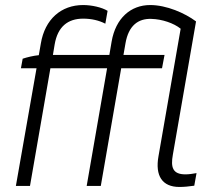

<svg xmlns="http://www.w3.org/2000/svg" viewBox="-20 -738 853 762"><path d="M70 -505 63 -467H125L43 0H99L180 -467H405L324 0H380L461 -467H623L633 -520H470L478 -566C490 -636 528 -665 581 -663C623 -662 670 -646 697 -624L609 -118C595 -40 624 4 692 4C712 4 729 2 751 -1L760 -51C744 -48 729 -46 716 -46C665 -46 657 -74 666 -124L758 -653C714 -686 641 -718 576 -718C499 -718 439 -666 423 -573L414 -520H190L197 -562C209 -632 249 -664 310 -664C343 -664 373 -657 398 -644L407 -695C384 -709 344 -718 310 -718C223 -718 158 -662 142 -565L134 -519C113 -517 88 -511 70 -505Z"/></svg>

Font: Fixel Display 20240404 Light
Style: Italic
Weight: 300
Italic angle: -10°
Designer: AlfaBravo + MacPaw
Foundry: Kyrylo Tkachov, Marchela Mozhyna, Serhii Makarenko, Maria Weinstein, Zakhar Kryvoshyya
Version: Version 1.211;Glyphs 3.2 (3225)